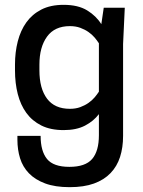

<svg xmlns="http://www.w3.org/2000/svg" viewBox="-20 -562 590 794"><path d="M389 -90Q367 -61 331.5 -42.5Q296 -24 243 -24Q189 -24 151 -43Q113 -62 89 -95Q65 -128 53.5 -173Q42 -218 42 -271V-295Q42 -346 53.5 -391Q65 -436 89 -469.5Q113 -503 151 -522.5Q189 -542 243 -542Q303 -542 340.5 -519Q378 -496 399 -462L409 -530H496L489 -380V0Q489 48 476.5 87Q464 126 437 154Q410 182 368.5 197Q327 212 268 212Q208 212 166.5 196.5Q125 181 99.5 154.5Q74 128 63 92.5Q52 57 52 16V0H148Q148 63 174.5 95.5Q201 128 267 128Q333 128 361 95.5Q389 63 389 -3ZM389 -383Q382 -394 371.5 -406.5Q361 -419 346 -429.5Q331 -440 312 -447Q293 -454 269 -454Q206 -454 174.5 -410.5Q143 -367 143 -295V-271Q143 -196 174.5 -154Q206 -112 269 -112Q293 -112 312 -119Q331 -126 346 -136.5Q361 -147 371.5 -159.5Q382 -172 389 -183Z"/></svg>

Font: Cooper Hewitt
Style: Regular
Weight: 707
Designer: Village Type and Design LLC
Foundry: Cooper Hewitt Smithsonian Design Museum
Version: 1.000